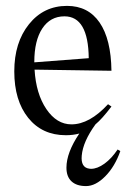

<svg xmlns="http://www.w3.org/2000/svg" viewBox="-20 -442 435 656"><path d="M283.2 -243.2Q281.7 -386.2 200.2 -386.2Q151.9 -386.2 124.5 -344.7Q97.2 -303.2 97.2 -230V-229ZM28.8 -198.2Q28.8 -296.9 79.1 -359.4Q129.4 -421.9 209 -421.9Q281.2 -421.9 320.3 -365Q359.4 -308.1 360.8 -200.2L98.1 -204.1Q103 -121.6 138.4 -69.3Q173.8 -17.1 224.1 -17.1Q285.6 -17.1 349.1 -85.9L360.8 -78.1Q328.6 -35.6 306.2 -17.1Q263.7 41.5 259.3 89.4Q255.4 130.4 285.2 134.3L291 134.8Q312.5 134.8 336.9 117.2Q361.3 99.6 381.8 68.8L391.1 74.2Q372.6 127 339.6 160.4Q306.6 193.8 273.9 193.8Q241.7 193.8 224.4 177.7Q207 161.6 207 130.9Q207 79.6 251 14.2Q230 20 205.1 20Q124 20 76.4 -39.3Q28.8 -98.6 28.8 -198.2Z"/></svg>

Font: Halibut Cnd
Style: Regular
Weight: 400
Width: 3
Designer: Matteo Maggi
Foundry: Collletttivo
Version: Version 3.080 | FøM Fix